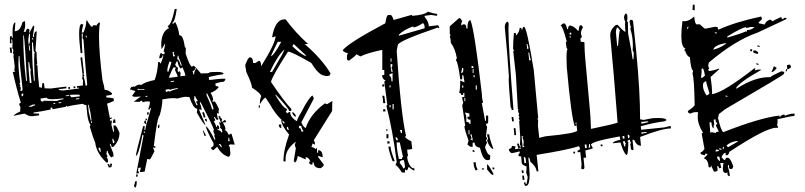

<svg xmlns="http://www.w3.org/2000/svg" viewBox="-20 -772 3600 859"><path d="M108.4 -573.2Q114.3 -574.2 114.3 -601.6V-621.1L110.4 -620.1Q106.4 -598.6 106.4 -587.9ZM430.7 -92.8Q430.7 -98.6 429.7 -105Q428.7 -111.3 422.9 -111.3H420.9L421.9 -103.5Q426.8 -96.7 426.8 -92.8ZM485.4 -130.9Q492.2 -131.8 492.2 -138.7Q487.3 -146.5 486.3 -151.4L482.4 -150.4ZM391.6 -221.7 390.6 -229.5H386.7L387.7 -221.7ZM389.6 -233.4Q385.7 -269.5 377 -302.7H374L377 -271.5Q385.7 -238.3 385.7 -233.4ZM243.2 -309.6 253.9 -311.5V-315.4L242.2 -313.5ZM219.7 -306.6 227.5 -307.6 226.6 -311.5 218.8 -310.5ZM111.3 -293.9 122.1 -294.9Q128.9 -299.8 137.7 -300.8L136.7 -304.7L125 -303.7Q119.1 -298.8 110.4 -297.9ZM319.3 -327.1 335 -329.1 334 -333 319.3 -331.1ZM301.8 -336.9 336.9 -340.8 335.9 -348.6Q297.9 -348.6 293 -347.7Q295.9 -336.9 301.8 -336.9ZM274.4 -341.8 290 -342.8 289.1 -346.7 273.4 -344.7ZM170.9 -316.4Q174.8 -317.4 174.8 -321.3L233.4 -320.3Q248 -326.2 263.7 -328.1V-332Q232.4 -328.1 213.9 -328.1Q189.5 -328.1 188.5 -335L161.1 -331.1L163.1 -319.3H166Q170.9 -319.3 170.9 -316.4ZM77.1 -340.8Q84 -341.8 84 -347.7V-353.5L76.2 -352.5ZM113.3 -400.4 121.1 -401.4 116.2 -448.2Q116.2 -454.1 118.2 -460Q114.3 -461.9 110.4 -494.1H106.4Q107.4 -457 113.3 -400.4ZM78.1 -364.3 81.1 -373Q67.4 -486.3 67.4 -520.5H63.5L62.5 -491.2Q62.5 -457 70.3 -402.3Q70.3 -399.4 66.4 -398.4L71.3 -390.6Q71.3 -387.7 68.4 -386.7L73.2 -379.9Q73.2 -373 70.3 -367.2ZM115.2 -545.9 112.3 -569.3H108.4L111.3 -545.9ZM368.2 -604.5 367.2 -612.3H363.3L364.3 -604.5ZM131.8 -410.2 135.7 -411.1Q132.8 -473.6 132.8 -504.9Q132.8 -537.1 135.7 -537.1L130.9 -543.9L127 -583L123 -582Q124 -472.7 131.8 -410.2ZM128.9 -594.7 127.9 -602.5H124L125 -594.7ZM100.6 -410.2Q91.8 -577.1 86.9 -613.3H84Q84 -513.7 96.7 -410.2ZM456.1 -44.9Q412.1 -85.9 406.2 -132.8Q395.5 -158.2 381.8 -205.1L384.8 -212.9Q375 -227.5 371.1 -254.9L366.2 -301.8Q358.4 -301.8 349.6 -307.6Q298.8 -300.8 280.3 -294.9L279.3 -298.8L272.5 -293.9L214.8 -283.2L213.9 -291L206.1 -290L207 -282.2Q155.3 -271.5 129.9 -268.6V-264.6L154.3 -263.7L155.3 -255.9L124 -252Q106.4 -252 90.8 -263.7Q86.9 -263.7 41 -253.9Q41 -258.8 70.3 -273.4L71.3 -293Q67.4 -298.8 65.4 -307.6L73.2 -312.5Q53.7 -376 37.1 -450.2L47.9 -451.2Q47.9 -455.1 43.9 -455.1L45.9 -474.6L40 -522.5Q40 -525.4 43 -525.4L38.1 -533.2L40 -548.8L35.2 -555.7L36.1 -580.1L34.2 -595.7L30.3 -594.7L32.2 -579.1L24.4 -578.1V-609.4L32.2 -610.4L33.2 -602.5L37.1 -603.5L36.1 -627.9Q36.1 -669.9 48.8 -671.9L45.9 -631.8L49.8 -632.8Q71.3 -634.8 80.1 -671.9L87.9 -676.8H91.8L92.8 -662.1Q92.8 -646.5 85.9 -628.9L96.7 -630.9Q96.7 -642.6 103.5 -643.6Q111.3 -642.6 112.3 -636.7Q109.4 -627.9 109.4 -624Q112.3 -624 128.9 -658.2Q129.9 -654.3 133.8 -654.3L127 -610.4L127.9 -606.4L131.8 -607.4Q131.8 -631.8 144.5 -631.8L138.7 -544.9L143.6 -538.1Q143.6 -513.7 146.5 -487.3Q146.5 -483.4 142.6 -482.4Q143.6 -479.5 147.5 -479.5Q149.4 -430.7 155.3 -381.8Q159.2 -381.8 167 -378.9Q168.9 -384.8 168.9 -399.4L176.8 -400.4L179.7 -377L207 -376L276.4 -384.8L277.3 -377L243.2 -373V-369.1L263.7 -367.2L333 -376V-379.9L325.2 -378.9L324.2 -386.7L350.6 -389.6L351.6 -414.1Q351.6 -417 347.7 -417L349.6 -437.5L339.8 -514.6L347.7 -515.6L355.5 -445.3Q355.5 -442.4 352.5 -441.4L357.4 -434.6Q357.4 -430.7 353.5 -429.7Q359.4 -416 363.3 -387.7Q370.1 -388.7 370.1 -395.5Q363.3 -453.1 353.5 -594.7L348.6 -602.5Q350.6 -608.4 350.6 -612.3L349.6 -622.1H345.7Q345.7 -562.5 348.6 -535.2L340.8 -534.2Q334 -588.9 334 -621.1Q334 -662.1 344.7 -665L352.5 -662.1Q345.7 -634.8 345.7 -626L353.5 -627Q366.2 -655.3 366.2 -679.7H370.1Q385.7 -651.4 393.6 -651.4Q393.6 -659.2 400.4 -659.2Q408.2 -659.2 412.1 -657.2Q412.1 -663.1 422.9 -670.9H426.8V-667Q422.9 -645.5 422.9 -610.4Q422.9 -539.1 438.5 -413.1Q446.3 -386.7 448.2 -370.1Q464.8 -370.1 481.4 -354.5Q481.4 -347.7 473.1 -346.7Q464.8 -345.7 455.1 -343.8L456.1 -335.9Q469.7 -335.9 488.3 -332L489.3 -320.3Q465.8 -309.6 459 -308.6Q469.7 -256.8 471.7 -243.2L478.5 -248L479.5 -240.2L471.7 -239.3L472.7 -231.4L480.5 -232.4L478.5 -212.9L486.3 -182.6H490.2L487.3 -210L495.1 -210.9Q501 -210.9 514.6 -177.7Q514.6 -142.6 487.3 -115.2L479.5 -114.3Q477.5 -128.9 470.7 -128.9Q470.7 -125 486.3 -87.9L488.3 -72.3Q484.4 -72.3 477.5 -67.4Q462.9 -84 461.9 -96.7H458Q458 -85 455.1 -84Q459 -79.1 460.9 -73.2Q460.9 -69.3 457 -68.4L461.9 -61.5L463.9 -45.9ZM466.8 -22.5 460.9 -38.1H468.8L469.7 -31.2H473.6L472.7 -39.1L480.5 -40L481.4 -36.1Q478.5 -28.3 478.5 -24.4ZM485.4 -221.7V-225.6Q487.3 -231.4 487.3 -235.4V-237.3L495.1 -238.3L497.1 -222.7ZM309.6 -377 308.6 -384.8 316.4 -385.7 317.4 -377.9ZM286.1 -374 285.2 -381.8 293 -382.8 293.9 -375ZM26.4 -535.2 23.4 -558.6 31.2 -559.6 34.2 -536.1Z M754.9 -519.5 762.7 -520.5 761.7 -524.4Q756.8 -531.2 756.8 -535.2Q759.8 -536.1 759.8 -539.1V-540L752 -539.1ZM789.1 -477.5 793 -478.5 790 -489.3Q779.3 -512.7 778.3 -522.5H774.4V-518.6Q774.4 -511.7 772.5 -506.8H773.4Q781.2 -506.8 789.1 -477.5ZM733.4 -451.2Q747.1 -489.3 747.1 -494.1L738.3 -497.1Q728.5 -470.7 728.5 -457Q728.5 -451.2 731.4 -451.2ZM787.1 -430.7 809.6 -433.6Q806.6 -450.2 795.9 -471.7L790 -465.8Q781.2 -465.8 773.4 -499Q768.6 -497.1 763.7 -482.4Q771.5 -468.8 777.3 -468.8L774.4 -460.9L776.4 -449.2L784.2 -454.1Q785.2 -446.3 789.1 -446.3Q787.1 -442.4 787.1 -437.5ZM737.3 -423.8 775.4 -428.7Q775.4 -432.6 762.7 -459Q765.6 -464.8 765.6 -468.8V-470.7Q761.7 -470.7 757.3 -470.2Q752.9 -469.7 736.3 -427.7ZM848.6 -439.5V-442.4Q848.6 -451.2 856.4 -463.9Q856.4 -467.8 852.5 -467.8V-465.8Q852.5 -456.1 841.8 -454.1L844.7 -439.5ZM744.1 -404.3 758.8 -407.2V-411.1L743.2 -408.2ZM626 -370.1V-374L611.3 -373Q601.6 -373 598.6 -375Q594.7 -374 594.7 -370.1ZM722.7 -359.4Q726.6 -362.3 729.5 -363.3Q732.4 -364.3 733.4 -364.3Q738.3 -364.3 738.3 -361.3Q753.9 -371.1 775.4 -374L774.4 -377.9Q744.1 -374 744.1 -370.1L736.3 -373L720.7 -371.1ZM631.8 -337.9 639.6 -339.8 638.7 -343.8 630.9 -341.8ZM928.7 -282.2 935.5 -284.2Q933.6 -300.8 907.2 -353.5H903.3L904.3 -345.7Q926.8 -296.9 928.7 -282.2ZM859.4 -300.8 863.3 -301.8V-305.7Q858.4 -310.5 857.4 -318.4L865.2 -320.3Q854.5 -335 853.5 -341.8H849.6L848.6 -325.2ZM624 -176.8 627.9 -177.7 627 -184.6 623 -183.6ZM1007.8 -140.6 1004.9 -156.2H1001L1002 -152.3Q1002 -146.5 1000 -140.6ZM968.8 -112.3 971.7 -114.3V-118.2Q967.8 -123 965.8 -127.9L958 -127Q967.8 -118.2 968.8 -112.3ZM589.8 3.9 622.1 -165Q621.1 -168.9 617.2 -168.9Q600.6 -77.1 587.9 -74.2V-75.2Q587.9 -86.9 620.1 -207L627 -209V-203.1Q627 -197.3 626 -192.4Q626 -189.5 629.9 -189.5V-190.4Q629.9 -202.1 655.3 -286.1Q654.3 -290 650.4 -290L651.4 -283.2L643.6 -282.2V-285.2Q650.4 -300.8 650.4 -312.5V-317.4L640.6 -318.4Q628.9 -318.4 618.2 -314.5Q617.2 -321.3 611.3 -321.3Q606.4 -320.3 606.4 -317.4V-316.4H578.1L610.4 -340.8Q595.7 -338.9 586.9 -338.9Q572.3 -338.9 571.3 -343.8L585.9 -364.3L565.4 -371.1H563.5Q561.5 -371.1 561.5 -372.1Q561.5 -375 569.3 -385.7V-381.8L578.1 -385.7Q581.1 -385.7 581.1 -382.8Q592.8 -392.6 603.5 -393.6L611.3 -391.6Q628.9 -405.3 671.9 -414.1Q684.6 -446.3 687.5 -494.1L694.3 -495.1L696.3 -487.3Q701.2 -488.3 710.9 -521.5Q710.9 -524.4 708 -524.4H707V-522.5Q707 -512.7 693.4 -510.7L692.4 -514.6Q696.3 -534.2 701.2 -536.1Q704.1 -529.3 709 -529.3Q716.8 -529.3 716.8 -535.2Q716.8 -541 711.9 -541Q718.8 -568.4 718.8 -576.2V-578.1L703.1 -551.8L701.2 -569.3Q701.2 -629.9 736.3 -646.5Q730.5 -652.3 730.5 -656.2Q746.1 -659.2 761.7 -731.4L769.5 -732.4L770.5 -729.5Q761.7 -672.9 752 -671.9L752.9 -664.1L763.7 -673.8Q778.3 -647.5 782.2 -614.3H784.2Q799.8 -614.3 807.6 -558.6L811.5 -559.6L810.5 -532.2Q830.1 -473.6 838.9 -473.6L846.7 -478.5Q854.5 -472.7 878.9 -443.4L909.2 -444.3Q914.1 -445.3 920.9 -449.2L950.2 -450.2Q979.5 -450.2 980.5 -442.4Q977.5 -442.4 977.5 -439.5Q961.9 -438.5 915 -427.7L914.1 -424.8L915 -421.9L914.1 -416H915Q917 -416 918 -414.1Q958 -419.9 988.3 -419.9V-418.9Q988.3 -412.1 980.5 -406.2Q962.9 -405.3 943.4 -398.4L945.3 -386.7H949.2Q957 -386.7 958 -380.9Q945.3 -365.2 921.9 -356.4Q930.7 -344.7 934.6 -323.2H930.7L931.6 -315.4L939.5 -319.3Q948.2 -310.5 960 -283.2Q958 -279.3 958 -272.5L959 -263.7L950.2 -265.6L953.1 -246.1L958 -240.2L951.2 -234.4Q942.4 -243.2 941.4 -249Q937.5 -249 937.5 -245.1Q942.4 -238.3 943.4 -233.4L936.5 -229.5Q947.3 -210.9 947.3 -204.1H951.2V-211.9Q959 -210.9 959.5 -205.1Q960 -199.2 960.9 -193.4L952.1 -196.3L953.1 -192.4Q969.7 -185.5 970.7 -179.7H974.6L973.6 -191.4L963.9 -202.1V-203.1Q963.9 -206.1 966.8 -207Q961.9 -214.8 960 -225.6L968.8 -222.7L957 -252L964.8 -252.9Q965.8 -241.2 973.6 -241.2Q971.7 -234.4 971.7 -226.6L975.6 -227.5L986.3 -236.3Q990.2 -231.4 992.2 -225.6L976.6 -223.6Q986.3 -210.9 989.3 -194.3Q985.4 -193.4 985.4 -189.5H986.3Q993.2 -189.5 1003.9 -168L1011.7 -173.8H1015.6L1030.3 -125L1009.8 -126L1002.9 -122.1L1007.8 -114.3L1010.7 -86.9Q1010.7 -73.2 1002 -70.3Q970.7 -80.1 952.1 -115.2Q948.2 -113.3 935.5 -100.6H934.6Q928.7 -100.6 922.9 -110.4Q935.5 -117.2 935.5 -122.1V-130.9Q903.3 -189.5 900.4 -209Q918 -194.3 939.5 -147.5H943.4Q942.4 -156.2 938.5 -163.1L940.4 -170.9Q935.5 -176.8 934.6 -186.5Q934.6 -189.5 937.5 -190.4Q930.7 -211.9 877.9 -314.5H874L875 -306.6Q878.9 -302.7 882.8 -280.3Q876 -282.2 872.1 -282.2H870.1Q871.1 -278.3 899.4 -212.9Q891.6 -212.9 860.4 -268.6Q862.3 -275.4 862.3 -282.2V-286.1H860.4Q845.7 -286.1 827.1 -337.9L807.6 -338.9Q795.9 -337.9 773.4 -331.1Q766.6 -333 752.9 -333Q736.3 -333 706.1 -327.1V-320.3Q706.1 -297.9 694.3 -254.9Q684.6 -253.9 668 -118.2H674.8V-110.4Q668.9 -110.4 664.1 -113.3L670.9 -94.7Q653.3 -59.6 650.4 -58.6Q644.5 -60.5 640.6 -60.5H638.7L627 -3.9L605.5 -2L610.4 -22.5L598.6 -20.5V-13.7Q598.6 -8.8 596.7 -8.8L601.6 -1V2.9ZM639.6 -256.8 637.7 -268.6 644.5 -270.5 645.5 -265.6Q645.5 -258.8 639.6 -256.8ZM631.8 -233.4 630.9 -241.2H637.7V-239.3Q637.7 -233.4 631.8 -233.4ZM634.8 -217.8H632.8Q627 -217.8 625 -224.6Q625 -232.4 631.8 -233.4ZM891.6 -246.1 884.8 -268.6 892.6 -270.5 899.4 -247.1ZM687.5 -198.2 686.5 -204.1Q686.5 -213.9 692.4 -215.8L693.4 -205.1Q693.4 -200.2 687.5 -198.2ZM906.2 -228.5H905.3Q898.4 -228.5 896.5 -239.3L904.3 -240.2ZM894.5 -164.1 887.7 -187.5H891.6Q892.6 -180.7 902.3 -166ZM588.9 18.6V14.6Q588.9 7.8 594.7 6.8L596.7 17.6ZM584 67.4 579.1 59.6Q584 47.9 584 42V40L591.8 38.1Q591.8 66.4 584 67.4Z M1252.9 -219.7V-224.6L1243.2 -233.4Q1243.2 -219.7 1252.9 -219.7ZM1192.4 -520.5Q1206.1 -524.4 1238.3 -585H1222.7Q1192.4 -524.4 1192.4 -520.5ZM1347.7 -520.5V-525.4L1293.9 -575.2L1288.1 -565.4Q1320.3 -533.2 1347.7 -520.5ZM1197.3 -450.2Q1252.9 -543.9 1252.9 -550.8Q1222.7 -525.4 1187.5 -450.2ZM1337.9 -183.6Q1328.1 -200.2 1328.1 -209H1317.4V-199.2Q1328.1 -199.2 1328.1 -183.6ZM1273.4 -189.5Q1268.6 -199.2 1268.6 -204.1H1263.7V-194.3ZM1303.7 -250Q1295.9 -250 1288.1 -264.6V-270.5Q1294.9 -270.5 1303.7 -254.9ZM1142.6 -290H1137.7V-300.8H1142.6ZM1238.3 -199.2Q1227.5 -199.2 1227.5 -214.8H1238.3ZM1414.1 -19.5Q1383.8 -19.5 1383.8 -44.9H1377.9V-35.2Q1363.3 -35.2 1363.3 -44.9Q1363.3 -49.8 1368.2 -49.8Q1363.3 -66.4 1347.7 -69.3V-58.6L1312.5 -74.2Q1306.6 -44.9 1298.8 -44.9Q1298.8 -49.8 1293.9 -49.8L1303.7 -109.4Q1298.8 -118.2 1298.8 -129.9Q1303.7 -129.9 1303.7 -134.8H1298.8Q1257.8 -101.6 1257.8 -63.5V-49.8H1248Q1248 -100.6 1273.4 -169.9Q1238.3 -211.9 1238.3 -234.4H1241.2Q1210.9 -262.7 1187.5 -305.7L1168 -335Q1161.1 -335 1142.6 -305.7Q1142.6 -331.1 1148.4 -339.8Q1148.4 -353.5 1107.4 -379.9Q1107.4 -395.5 1082 -450.2L1077.1 -480.5Q1089.8 -515.6 1097.7 -515.6Q1112.3 -515.6 1112.3 -490.2H1123L1137.7 -500Q1148.4 -500 1148.4 -475.6Q1212.9 -579.1 1212.9 -610.4L1202.1 -605.5H1197.3Q1210.9 -685.5 1252.9 -685.5H1257.8Q1300.8 -627 1358.4 -575.2H1342.8Q1418.9 -509.8 1459 -443.4L1454.1 -433.6Q1444.3 -431.6 1438.5 -431.6Q1433.6 -431.6 1433.6 -433.6Q1407.2 -433.6 1373 -490.2Q1285.2 -541 1268.6 -541Q1197.3 -430.7 1192.4 -405.3Q1253.9 -314.5 1283.2 -285.2V-275.4H1273.4Q1273.4 -286.1 1212.9 -349.6V-344.7Q1249 -285.2 1263.7 -285.2V-280.3L1257.8 -270.5Q1263.7 -270.5 1263.7 -264.6L1273.4 -270.5H1278.3Q1278.3 -247.1 1308.6 -229.5Q1308.6 -238.3 1328.1 -270.5Q1362.3 -336.9 1377.9 -344.7Q1383.8 -335.9 1383.8 -330.1L1328.1 -224.6Q1337.9 -202.1 1347.7 -199.2Q1368.2 -261.7 1433.6 -309.6L1443.4 -305.7L1466.8 -320.3L1465.8 -275.4L1383.8 -144.5L1388.7 -134.8V-125L1377.9 -129.9Q1377.9 -125 1373 -114.3Q1380.9 -114.3 1393.6 -104.5Q1393.6 -109.4 1398.4 -109.4V-88.9H1403.3V-99.6H1409.2Q1423.8 -93.8 1423.8 -69.3H1418.9Q1409.2 -74.2 1403.3 -74.2V-69.3L1428.7 -35.2Q1428.7 -27.3 1414.1 -19.5Z M1764.6 -612.3 1879.9 -645.5Q1879.9 -668 1871.1 -668Q1842.8 -649.4 1829.1 -649.4V-654.3Q1790 -640.6 1764.6 -617.2ZM1783.2 -18.6Q1792 -18.6 1792 -28.3L1787.1 -55.7Q1768.6 -55.7 1768.6 -46.9V-42Q1783.2 -26.4 1783.2 -18.6ZM1778.3 -60.5Q1778.3 -69.3 1783.2 -69.3L1768.6 -134.8H1754.9V-129.9Q1754.9 -103.5 1764.6 -60.5ZM1759.8 -143.6Q1759.8 -158.2 1750 -158.2V-153.3Q1752 -143.6 1759.8 -143.6ZM1778.3 -176.8V-190.4H1768.6Q1773.4 -181.6 1773.4 -176.8ZM1727.5 -292V-301.8H1722.7V-292ZM1741.2 -283.2V-306.6H1736.3V-283.2ZM1727.5 -380.9V-389.6H1722.7V-380.9ZM1736.3 -408.2V-445.3Q1727.5 -440.4 1722.7 -440.4V-431.6Q1731.4 -431.6 1731.4 -408.2ZM1736.3 -450.2Q1736.3 -460 1731.4 -468.8Q1736.3 -477.5 1736.3 -482.4L1727.5 -487.3V-473.6L1731.4 -450.2ZM1731.4 -496.1V-510.7H1727.5V-496.1ZM1792 0H1778.3Q1757.8 -32.2 1750 -32.2Q1750 -37.1 1754.9 -46.9Q1736.3 -192.4 1709 -296.9Q1709 -301.8 1712.9 -301.8L1699.2 -408.2Q1704.1 -408.2 1704.1 -413.1Q1697.3 -413.1 1690.4 -426.8V-436.5H1699.2V-459H1690.4V-547.9H1685.5Q1621.1 -534.2 1592.8 -519.5L1574.2 -529.3Q1574.2 -524.4 1542 -501Q1532.2 -501 1532.2 -510.7V-524.4L1537.1 -533.2Q1513.7 -540 1513.7 -547.9Q1542 -582 1704.1 -668Q1709 -705.1 1717.8 -705.1H1727.5Q1733.4 -705.1 1741.2 -682.6L1820.3 -705.1Q1824.2 -705.1 1824.2 -701.2Q1878.9 -705.1 1894.5 -719.7Q1924.8 -710 1935.5 -710V-701.2Q1931.6 -701.2 1908.2 -705.1L1879.9 -701.2V-696.3Q1898.4 -674.8 1898.4 -654.3L1940.4 -659.2L1945.3 -649.4V-645.5Q1940.4 -645.5 1940.4 -649.4Q1759.8 -587.9 1759.8 -570.3Q1754.9 -546.9 1754.9 -543Q1773.4 -262.7 1796.9 -162.1H1792Q1792 -153.3 1820.3 -139.6L1824.2 -106.4Q1817.4 -102.5 1801.8 -102.5Q1801.8 -86.9 1805.7 -79.1Q1801.8 -70.3 1801.8 -65.4Q1811.5 -18.6 1834 -18.6V-9.8H1829.1L1810.5 -23.4H1805.7Q1805.7 -9.8 1796.9 -9.8Q1796.9 -13.7 1792 -13.7ZM1746.1 -50.8H1736.3Q1717.8 -101.6 1717.8 -116.2H1727.5Q1727.5 -98.6 1746.1 -50.8ZM1722.7 -129.9H1712.9V-139.6H1722.7ZM1717.8 -153.3H1709V-171.9H1717.8ZM1712.9 -185.5H1709V-195.3H1712.9ZM1704.1 -273.4H1694.3V-283.2H1704.1ZM1704.1 -310.5H1694.3Q1694.3 -325.2 1690.4 -343.8H1699.2ZM1699.2 -384.8H1690.4V-394.5H1699.2Z M2034.2 -691.4Q2041 -691.4 2047.9 -676.8Q2043 -668.9 2043 -658.2L2052.7 -663.1H2057.6Q2066.4 -663.1 2066.4 -644.5H2071.3Q2071.3 -681.6 2085 -681.6Q2103.5 -633.8 2135.7 -352.5Q2135.7 -333 2140.6 -315.4Q2140.6 -310.5 2135.7 -310.5L2150.4 -231.4H2154.3V-254.9H2164.1V-226.6Q2164.1 -217.8 2154.3 -217.8Q2154.3 -212.9 2159.2 -204.1L2154.3 -162.1L2159.2 -152.3L2154.3 -143.6L2159.2 -133.8Q2150.4 -119.1 2150.4 -111.3Q2161.1 -78.1 2172.9 -78.1V-64.5Q2172.9 -55.7 2164.1 -55.7H2159.2Q2140.6 -55.7 2127 -111.3Q2103.5 -114.3 2103.5 -133.8H2094.7V-115.2H2085L2071.3 -125L2076.2 -143.6Q2057.6 -194.3 2057.6 -208H2061.5L2047.9 -300.8Q2052.7 -310.5 2052.7 -315.4Q2047.9 -323.2 2047.9 -337.9H2057.6V-356.4H2052.7V-347.7H2043Q2043 -356.4 2034.2 -356.4Q2039.1 -371.1 2039.1 -412.1L2057.6 -403.3V-408.2L2052.7 -435.5H2047.9V-417H2039.1Q2029.3 -493.2 2020.5 -501V-504.9Q2020.5 -509.8 2024.4 -509.8Q2016.6 -554.7 1997.1 -580.1Q1997.1 -593.8 1992.2 -612.3H1997.1L1992.2 -621.1V-654.3ZM2089.8 -477.5V-467.8H2098.6Q2098.6 -477.5 2089.8 -477.5ZM2047.9 -467.8 2043 -445.3Q2052.7 -445.3 2052.7 -459V-467.8ZM2094.7 -463.9V-445.3H2098.6V-463.9ZM2098.6 -435.5V-426.8H2103.5V-435.5ZM2047.9 -389.6V-379.9H2052.7V-389.6ZM2108.4 -389.6V-371.1H2113.3V-389.6ZM2057.6 -334V-319.3H2061.5V-334ZM2061.5 -268.6V-263.7Q2066.4 -255.9 2066.4 -245.1V-226.6Q2080.1 -226.6 2080.1 -217.8H2085V-236.3Q2071.3 -236.3 2071.3 -245.1V-250H2080.1V-263.7Q2064.5 -268.6 2061.5 -268.6ZM2076.2 -189.5V-170.9H2080.1V-189.5ZM2085 -170.9V-167Q2089.8 -157.2 2089.8 -152.3Q2085 -152.3 2085 -148.4L2094.7 -143.6V-148.4L2089.8 -170.9ZM2159.2 -170.9H2168.9Q2168.9 -154.3 2187.5 -106.4H2182.6Q2167 -118.2 2159.2 -143.6L2164.1 -152.3Q2159.2 -161.1 2159.2 -170.9ZM2094.7 -101.6Q2103.5 -100.6 2103.5 -92.8H2094.7ZM2098.6 -45.9H2108.4Q2108.4 -27.3 2117.2 -13.7L2108.4 -8.8Q2098.6 -25.4 2098.6 -45.9ZM2159.2 -37.1Q2165 -37.1 2187.5 4.9V9.8H2182.6Q2177.7 9.8 2159.2 -13.7ZM2182.6 -22.5H2191.4V-13.7Q2182.6 -13.7 2182.6 -22.5ZM2135.7 -18.6H2145.5V-13.7H2135.7Z M2269.5 -279.3Q2268.6 -291 2264.6 -291Q2255.9 -390.6 2255.9 -421.9L2256.8 -429.7Q2250 -532.2 2241.2 -620.1L2238.3 -650.4Q2238.3 -669.9 2251 -675.8Q2255.9 -668.9 2255.9 -665Q2254.9 -656.2 2254.9 -637.7Q2254.9 -558.6 2277.3 -280.3ZM2329.1 59.6 2323.2 44.9 2331.1 43.9 2332 51.8 2335.9 50.8Q2340.8 25.4 2340.8 19.5L2334 0Q2335.9 -11.7 2335.9 -27.3Q2317.4 -33.2 2314.5 -41L2311.5 -72.3Q2299.8 -72.3 2298.8 -78.1Q2305.7 -88.9 2305.7 -90.8L2304.7 -94.7Q2278.3 -87.9 2270.5 -86.9Q2264.6 -86.9 2257.8 -97.7L2256.8 -105.5Q2270.5 -107.4 2270.5 -119.1Q2279.3 -119.1 2287.1 -116.2Q2284.2 -110.4 2284.2 -104.5L2299.8 -106.4L2293 -128.9L2300.8 -129.9Q2302.7 -115.2 2309.6 -115.2Q2310.5 -115.2 2310.5 -117.2Q2309.6 -122.1 2306.6 -122.1H2305.7Q2307.6 -137.7 2307.6 -157.2L2302.7 -229.5Q2302.7 -232.4 2305.7 -232.4Q2302.7 -237.3 2300.8 -243.2Q2300.8 -247.1 2304.7 -248L2299.8 -254.9L2302.7 -263.7Q2297.9 -269.5 2296.9 -278.3L2300.8 -279.3Q2300.8 -282.2 2297.9 -282.2H2296.9L2288.1 -436.5L2276.4 -541Q2276.4 -544.9 2280.3 -545.9L2275.4 -552.7Q2275.4 -585 2279.3 -624L2287.1 -625L2289.1 -613.3Q2304.7 -629.9 2304.7 -646.5L2312.5 -647.5L2313.5 -639.6H2317.4Q2317.4 -651.4 2324.2 -652.3Q2336.9 -652.3 2368.2 -457L2387.7 -245.1Q2387.7 -241.2 2383.8 -240.2Q2383.8 -237.3 2387.7 -237.3L2386.7 -209L2392.6 -155.3L2419.9 -162.1Q2562.5 -175.8 2562.5 -188.5L2559.6 -211.9L2551.8 -207Q2536.1 -244.1 2515.6 -472.7L2514.6 -512.7Q2514.6 -550.8 2519.5 -550.8L2514.6 -558.6L2511.7 -582Q2511.7 -585.9 2515.6 -585.9Q2499 -651.4 2488.3 -658.2L2499 -667H2503.9Q2511.7 -667 2517.6 -641.6H2521.5Q2521.5 -657.2 2531.2 -658.2Q2548.8 -654.3 2565.4 -634.8H2569.3Q2569.3 -658.2 2578.1 -659.2Q2585 -659.2 2587.9 -648.4Q2579.1 -634.8 2579.1 -624Q2579.1 -618.2 2584 -605.5Q2577.1 -603.5 2577.1 -597.7L2578.1 -585Q2588.9 -585 2594.7 -583Q2595.7 -536.1 2597.7 -516.6L2619.1 -281.2Q2622.1 -253.9 2624 -195.3Q2736.3 -218.8 2743.2 -223.6Q2723.6 -472.7 2713.9 -570.3L2710 -613.3Q2710 -640.6 2735.4 -660.2L2743.2 -661.1Q2770.5 -629.9 2778.3 -629.9Q2776.4 -649.4 2776.4 -662.1Q2776.4 -670.9 2777.3 -676.8Q2772.5 -682.6 2771.5 -695.3Q2775.4 -711.9 2781.2 -711.9L2786.1 -705.1L2787.1 -693.4Q2787.1 -682.6 2785.2 -677.7Q2785.2 -673.8 2789.1 -673.8Q2789.1 -640.6 2790 -623Q2807.6 -533.2 2810.5 -506.8L2814.5 -507.8L2815.4 -535.2Q2815.4 -539.1 2810.5 -546.9L2811.5 -566.4Q2811.5 -608.4 2799.8 -643.6L2802.7 -651.4Q2798.8 -658.2 2796.9 -674.8Q2796.9 -682.6 2803.7 -683.6Q2811.5 -682.6 2812.5 -675.8L2826.2 -543.9Q2843.8 -366.2 2843.8 -238.3L2859.4 -235.4L2898.4 -243.2L2923.8 -244.1Q2960 -244.1 2961.9 -234.4L2954.1 -229.5Q2901.4 -222.7 2846.7 -207L2848.6 -191.4L2953.1 -202.1L2980.5 -209L2981.4 -197.3Q2941.4 -197.3 2843.8 -159.2L2847.7 -120.1Q2828.1 -120.1 2818.4 -144.5L2809.6 -147.5L2814.5 -101.6L2810.5 -100.6Q2802.7 -100.6 2802.2 -108.9Q2801.8 -117.2 2799.8 -127Q2799.8 -130.9 2803.7 -131.8Q2798.8 -137.7 2797.9 -146.5H2793.9L2787.1 -141.6Q2787.1 -137.7 2791 -137.7Q2791 -79.1 2782.2 -78.1Q2768.6 -90.8 2755.9 -134.8L2721.7 -130.9Q2721.7 -139.6 2754.9 -146.5L2752.9 -161.1H2749Q2624 -138.7 2624 -124L2632.8 -109.4Q2625 -104.5 2598.6 -98.6L2602.5 -67.4L2590.8 -65.4L2594.7 -23.4Q2594.7 -15.6 2587.9 -14.6L2580.1 -17.6L2582 -37.1L2576.2 -91.8L2564.5 -90.8L2563.5 -98.6Q2574.2 -99.6 2574.2 -106.4V-111.3L2569.3 -118.2Q2526.4 -102.5 2380.9 -79.1L2388.7 -5.9L2380.9 -4.9Q2378.9 -27.3 2352.5 -48.8Q2350.6 -67.4 2343.8 -67.4V-66.4L2346.7 -36.1L2349.6 7.8Q2349.6 53.7 2336.9 58.6ZM2536.1 -616.2 2535.2 -627Q2527.3 -625 2527.3 -619.1ZM2741.2 -566.4 2745.1 -567.4Q2750 -634.8 2753.9 -634.8Q2746.1 -649.4 2740.2 -649.4Q2735.4 -637.7 2735.4 -627.9ZM2533.2 -603.5 2532.2 -611.3H2528.3L2529.3 -603.5ZM2338.9 -551.8 2345.7 -556.6Q2340.8 -562.5 2339.8 -575.2H2335.9ZM2347.7 -502 2355.5 -502.9Q2349.6 -516.6 2347.7 -537.1H2343.8ZM2271.5 -228.5 2268.6 -248 2276.4 -249 2279.3 -229.5ZM2281.2 -167 2278.3 -198.2 2286.1 -199.2 2289.1 -168ZM2559.6 -215.8 2558.6 -223.6 2554.7 -222.7 2555.7 -215.8ZM2849.6 -218.8Q2865.2 -220.7 2879.9 -225.6V-229.5L2848.6 -226.6ZM2318.4 -112.3 2326.2 -116.2Q2325.2 -120.1 2321.3 -120.1L2323.2 -139.6L2317.4 -159.2Q2321.3 -159.2 2321.3 -163.1L2313.5 -162.1ZM2850.6 -171.9Q2855.5 -175.8 2873 -177.7V-181.6L2849.6 -179.7ZM2790 -153.3Q2796.9 -154.3 2796.9 -162.1Q2795.9 -168.9 2790 -168.9H2788.1ZM2766.6 -151.4 2774.4 -152.3 2772.5 -164.1 2764.6 -163.1ZM2303.7 -106.4 2311.5 -107.4 2310.5 -111.3 2302.7 -110.4ZM2597.7 -109.4 2605.5 -110.4 2603.5 -126 2595.7 -125ZM2613.3 -111.3 2621.1 -112.3 2619.1 -127.9 2615.2 -127V-123Q2615.2 -117.2 2613.3 -111.3ZM2773.4 -116.2 2777.3 -117.2V-121.1Q2777.3 -128.9 2780.3 -128.9Q2775.4 -135.7 2775.4 -140.6L2767.6 -139.6V-135.7ZM2668 -117.2 2667 -125 2674.8 -126 2675.8 -118.2ZM2326.2 -42 2334 -43Q2333 -52.7 2332 -61Q2331.1 -69.3 2325.2 -69.3H2323.2ZM2545.9 -85 2544.9 -92.8 2552.7 -93.8V-85.9ZM2323.2 2H2315.4L2313.5 -9.8H2321.3ZM2318.4 33.2 2316.4 13.7H2324.2L2326.2 32.2Z M3237.3 -604.5Q3293.9 -621.1 3317.4 -631.8L3321.3 -629.9L3322.3 -637.7H3327.1Q3339.8 -637.7 3356.4 -650.4Q3350.6 -651.4 3344.7 -651.4Q3333 -651.4 3320.3 -646.5Q3318.4 -646.5 3318.4 -649.4V-650.4Q3301.8 -650.4 3234.4 -609.4L3233.4 -604.5ZM3200.2 -50.8 3201.2 -55.7Q3199.2 -63.5 3199.2 -67.4V-70.3L3189.5 -72.3L3188.5 -66.4Q3188.5 -60.5 3200.2 -50.8ZM3180.7 -93.8Q3188.5 -95.7 3192.4 -95.7H3195.3L3196.3 -100.6L3183.6 -103.5ZM3207 -101.6 3208 -106.4 3198.2 -108.4 3197.3 -103.5ZM3216.8 -104.5 3218.8 -114.3 3214.8 -115.2 3212.9 -105.5ZM3237.3 -113.3Q3281.2 -137.7 3282.2 -140.6L3278.3 -141.6Q3244.1 -136.7 3230.5 -120.1ZM3182.6 -176.8Q3183.6 -182.6 3190.4 -182.6L3195.3 -181.6V-182.6Q3195.3 -186.5 3182.6 -210.9Q3188.5 -217.8 3189.5 -221.7Q3181.6 -223.6 3181.6 -234.4V-238.3L3172.9 -236.3L3175.8 -212.9L3172.9 -213.9V-198.2Q3164.1 -200.2 3163.1 -223.6L3155.3 -225.6L3154.3 -221.7Q3157.2 -191.4 3157.2 -181.6L3156.2 -178.7L3164.1 -180.7ZM3234.4 -338.9V-342.8L3226.6 -344.7L3225.6 -340.8ZM3141.6 -345.7Q3147.5 -345.7 3154.3 -354.5Q3139.6 -400.4 3139.6 -407.2V-408.2H3137.7Q3132.8 -408.2 3126 -399.4Q3125 -394.5 3125 -388.7Q3125 -369.1 3140.6 -345.7ZM3121.1 -423.8Q3123 -423.8 3133.8 -433.6Q3128.9 -464.8 3123 -466.8Q3122.1 -462.9 3119.1 -462.9H3118.2Q3119.1 -460 3119.1 -453.1Q3119.1 -443.4 3116.2 -424.8ZM3170.9 -549.8Q3196.3 -554.7 3226.6 -575.2L3227.5 -579.1H3224.6Q3175.8 -569.3 3170.9 -549.8ZM3057.6 -642.6 3060.5 -652.3 3056.6 -653.3 3053.7 -643.6ZM3186.5 -622.1 3187.5 -626 3178.7 -627.9 3177.7 -624ZM3245.1 16.6Q3234.4 14.6 3234.4 5.9L3235.4 0L3225.6 2Q3213.9 0 3213.9 -15.6Q3213.9 -26.4 3216.8 -42L3211.9 -43L3202.1 -42L3207 -21.5L3196.3 -18.6V-21.5Q3196.3 -27.3 3189.5 -29.3L3188.5 -25.4Q3190.4 -19.5 3190.4 -13.7L3189.5 -6.8L3178.7 -3.9L3173.8 -4.9L3161.1 -32.2L3159.2 -22.5L3150.4 -24.4Q3148.4 -58.6 3129.9 -62.5L3131.8 -67.4Q3143.6 -76.2 3145.5 -83L3135.7 -85L3133.8 -77.1Q3127 -79.1 3120.6 -80.6Q3114.3 -82 3114.3 -87.9V-90.8H3115.2Q3121.1 -90.8 3131.8 -105.5L3119.1 -175.8H3121.1Q3124 -175.8 3125 -178.7Q3101.6 -215.8 3101.6 -249Q3101.6 -259.8 3103.5 -269.5L3094.7 -270.5Q3082 -270.5 3068.4 -263.7Q3057.6 -266.6 3057.6 -273.4V-275.4Q3085.9 -294.9 3087.9 -301.8Q3085.9 -423.8 3078.1 -442.4L3081.1 -456.1Q3071.3 -458 3066.4 -516.6Q3052.7 -519.5 3044.9 -545.9L3040 -546.9L3046.9 -554.7Q3028.3 -559.6 3028.3 -612.3Q3028.3 -638.7 3033.2 -677.7L3042 -676.8Q3062.5 -676.8 3085.9 -698.2Q3088.9 -664.1 3096.7 -663.1H3111.3Q3128.9 -645.5 3134.8 -643.6L3179.7 -652.3L3192.4 -649.4L3191.4 -645.5Q3191.4 -640.6 3195.3 -639.6Q3270.5 -673.8 3385.7 -698.2L3388.7 -688.5L3387.7 -684.6L3375 -672.9L3374 -668L3401.4 -662.1Q3405.3 -677.7 3425.8 -684.6Q3433.6 -678.7 3438.5 -676.8Q3439.5 -680.7 3475.6 -696.3Q3475.6 -687.5 3483.4 -685.5Q3485.4 -692.4 3493.2 -692.4L3499 -691.4L3498 -686.5L3369.1 -626Q3268.6 -591.8 3151.4 -492.2L3148.4 -477.5L3153.3 -462.9H3152.3Q3149.4 -462.9 3147.5 -459Q3151.4 -458 3151.4 -455.1V-454.1Q3177.7 -457 3197.3 -465.8V-461.9L3159.2 -427.7Q3166 -378.9 3166 -359.4L3165 -350.6Q3215.8 -357.4 3355.5 -466.8L3359.4 -465.8L3357.4 -457Q3368.2 -460.9 3377.9 -460.9Q3382.8 -460.9 3386.7 -460Q3285.2 -402.3 3272.5 -377L3276.4 -376Q3355.5 -426.8 3419.9 -426.8H3426.8Q3428.7 -431.6 3475.6 -453.1L3489.3 -450.2Q3488.3 -446.3 3486.8 -440.9Q3485.4 -435.5 3225.6 -284.2L3196.3 -261.7L3192.4 -244.1Q3205.1 -188.5 3215.8 -180.7Q3379.9 -245.1 3466.8 -254.9V-252.9Q3466.8 -250 3470.7 -249Q3471.7 -255.9 3487.3 -259.8Q3491.2 -258.8 3491.2 -255.9V-253.9Q3515.6 -263.7 3529.3 -263.7L3536.1 -262.7L3533.2 -252.9H3531.2Q3519.5 -252.9 3458 -238.3Q3459 -234.4 3459 -229.5Q3459 -221.7 3456.1 -210L3460.9 -209L3459 -199.2L3452.1 -200.2Q3406.2 -200.2 3243.2 -92.8Q3239.3 -77.1 3231.4 -77.1L3225.6 -78.1L3227.5 -87.9H3225.6Q3215.8 -87.9 3208 -68.4L3219.7 -56.6L3223.6 -55.7Q3226.6 -66.4 3234.4 -66.4Q3248 -66.4 3260.7 -27.3Q3257.8 -15.6 3251 -15.6Q3241.2 -15.6 3241.2 -26.4L3242.2 -32.2L3237.3 -33.2L3236.3 -28.3Q3245.1 2.9 3245.1 13.7ZM3373 -481.4 3363.3 -484.4 3364.3 -489.3 3374 -486.3ZM3499 -452.1 3495.1 -453.1 3497.1 -462.9 3502 -461.9ZM3431.6 -449.2 3442.4 -475.6Q3445.3 -474.6 3448.2 -472.7Q3451.2 -470.7 3455.1 -467.8Q3441.4 -449.2 3431.6 -449.2ZM3502 -461.9 3501 -480.5 3511.7 -483.4Q3518.6 -479.5 3518.6 -473.6Q3518.6 -465.8 3502 -461.9ZM3370.1 -530.3 3356.4 -534.2Q3349.6 -536.1 3349.6 -542V-544.9L3359.4 -546.9Q3368.2 -540 3372.1 -539.1ZM3343.8 -542 3335.9 -543.9 3337.9 -552.7 3345.7 -550.8ZM3377.9 -561.5 3368.2 -564.5 3369.1 -569.3 3378.9 -566.4ZM3087.9 -725.6 3078.1 -728.5 3080.1 -752 3087.9 -750Z"/></svg>

Font: Blackcraft
Style: Regular
Weight: 400
Designer: GGBotNet
Foundry: GGBotNet
Version: 1.00